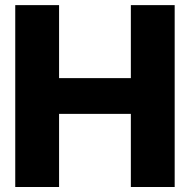

<svg xmlns="http://www.w3.org/2000/svg" viewBox="-20 -748 760 768"><path d="M41 0V-727.5H216.3V-435.5H503.4V-727.5H678.7V0H503.4V-292.5H216.3V0Z"/></svg>

Font: Inter Tight ExtraBold
Style: Regular
Weight: 800
Designer: Rasmus Andersson
Foundry: rsms
Version: Version 3.004; ttfautohint (v1.8.4.7-5d5b)